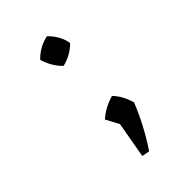

<svg xmlns="http://www.w3.org/2000/svg" viewBox="-154 -431 592 592"><g transform="rotate(-45 141.5 -135.0)"><path d="M112 97 136 -39 211 -38Q197 -3 179 31.5Q161 66 137 102ZM144 0 110 -64Q126 -78 142.5 -86.5Q159 -95 177 -100Q189 -87 197 -72.5Q205 -58 211 -38ZM137 -271Q124 -283 114 -300Q104 -317 99 -335Q112 -349 129 -358.5Q146 -368 165 -372Q179 -359 188.5 -342Q198 -325 201 -307Q189 -294 172 -284.5Q155 -275 137 -271Z"/></g></svg>

Font: Piazzolla Thin Light
Style: Regular
Weight: 300
Version: Version 2.005